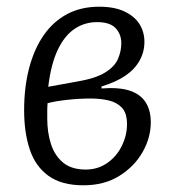

<svg xmlns="http://www.w3.org/2000/svg" viewBox="-20 -539 515 573"><path d="M229 14Q164 14 125 -14Q86 -42 69 -92.5Q52 -143 52 -210Q52 -279 67 -336Q82 -393 110.5 -434Q139 -475 180.5 -497Q222 -519 276 -519Q321 -519 351 -505Q381 -491 396 -467.5Q411 -444 411 -414Q411 -384 396.5 -358Q382 -332 354 -313Q326 -294 283 -281V-275Q335 -279 367 -268.5Q399 -258 414.5 -234Q430 -210 430 -174Q430 -128 405.5 -85Q381 -42 336 -14Q291 14 229 14ZM236 -33Q272 -33 300 -52.5Q328 -72 343.5 -103.5Q359 -135 359 -168Q359 -202 343.5 -218Q328 -234 303.5 -239.5Q279 -245 250 -245Q216 -245 180 -241Q144 -237 122 -231Q121 -220 121 -209Q121 -198 121 -185Q121 -144 132 -109.5Q143 -75 168 -54Q193 -33 236 -33ZM124 -280 212 -296Q265 -305 293.5 -322.5Q322 -340 332 -363Q342 -386 342 -410Q342 -437 325 -455Q308 -473 270 -473Q232 -473 202 -452.5Q172 -432 152 -389.5Q132 -347 124 -280Z"/></svg>

Font: Literata Light
Style: Italic
Weight: 300
Italic angle: -2°
Designer: Latin by Veronika Burian and Jose Scaglione. Greek by Irene Vlachou. Cyrillic by Vera Evstafieva
Foundry: TypeTogether
Version: Version 3.103;gftools[0.9.29]